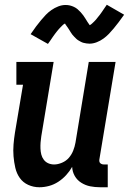

<svg xmlns="http://www.w3.org/2000/svg" viewBox="-20 -781 543 809"><path d="M146 8Q121 8 99 -2Q77 -12 63.5 -31Q50 -50 44.5 -74Q39 -98 37 -122.5Q35 -147 37 -172Q39 -197 43 -222L77 -424H49V-520H206L154 -207Q152 -194 151 -181Q150 -168 150.5 -155Q151 -142 154 -130Q157 -118 164.5 -108Q172 -98 183.5 -93Q195 -88 208 -88Q224 -88 241.5 -95.5Q259 -103 270.5 -116.5Q282 -130 288.5 -146.5Q295 -163 298 -180L354 -520H467L399 -111Q398 -107 398.5 -102Q399 -97 402 -94Q405 -91 409 -89.5Q413 -88 418 -88H434V8H402Q380 8 360 4Q340 0 322.5 -11Q305 -22 295 -39.5Q285 -57 284 -78Q274 -60 259 -43.5Q244 -27 225.5 -15Q207 -3 186.5 2.5Q166 8 146 8ZM182 -596 109 -637Q121 -655 132 -669.5Q143 -684 153 -696Q163 -708 173 -718.5Q183 -729 196.5 -738.5Q210 -748 225.5 -754Q241 -760 256 -760Q266 -760 274.5 -758Q283 -756 291.5 -752Q300 -748 306.5 -742.5Q313 -737 319.5 -730Q326 -723 331 -716Q336 -709 340 -702.5Q344 -696 349 -688Q354 -680 358 -675Q363 -677 368 -682Q373 -687 377 -690.5Q381 -694 384.5 -698.5Q388 -703 392 -708Q396 -713 400.5 -718.5Q405 -724 409.5 -731Q414 -738 419 -745Q424 -752 430 -761L503 -719Q491 -702 480 -687.5Q469 -673 459 -661Q449 -649 439 -638.5Q429 -628 416 -618.5Q403 -609 387.5 -603Q372 -597 357 -597Q351 -597 344.5 -598Q338 -599 332 -600.5Q326 -602 320.5 -605Q315 -608 310 -611Q305 -614 301 -618Q297 -622 292.5 -626.5Q288 -631 284.5 -635.5Q281 -640 278 -645Q275 -650 272.5 -654Q270 -658 266 -664Q262 -670 258.5 -674.5Q255 -679 254 -682Q249 -680 243.5 -674.5Q238 -669 234.5 -665.5Q231 -662 227.5 -658Q224 -654 220 -649Q216 -644 211.5 -638Q207 -632 202.5 -625.5Q198 -619 193 -611.5Q188 -604 182 -596Z"/></svg>

Font: Iosevka Curly Slab
Style: Bold Italic
Weight: 700
Italic angle: -9°
Monospace: yes
Designer: Belleve Invis
Foundry: Belleve Invis
Version: Version 22.1.2; ttfautohint (v1.8.4)